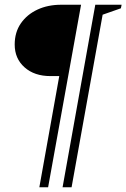

<svg xmlns="http://www.w3.org/2000/svg" viewBox="-20 -680 533 810"><path d="M146 110 230 -359H193Q125 -359 83.5 -396Q42 -433 42 -492Q42 -544 68 -581.5Q94 -619 138 -639.5Q182 -660 238 -660H322L183 110ZM244 110 382 -660H493L490 -645L413 -618L282 110Z"/></svg>

Font: Spectral SC Light
Style: Italic
Weight: 300
Italic angle: -10°
Designer: Jean-Baptiste Levee
Foundry: Production Type
Version: Version 2.001